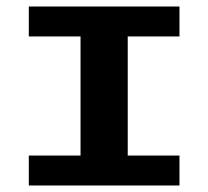

<svg xmlns="http://www.w3.org/2000/svg" viewBox="-20 -570 640 590"><path d="M68.5 -92H227.5V-458H68.5V-550H531.5V-458H372.5V-92H531.5V0H68.5Z"/></svg>

Font: JuliaMono Black
Style: Regular
Weight: 900
Monospace: yes
Designer: cormullion
Foundry: corm
Version: Version 0.054; ttfautohint (v1.8.4)